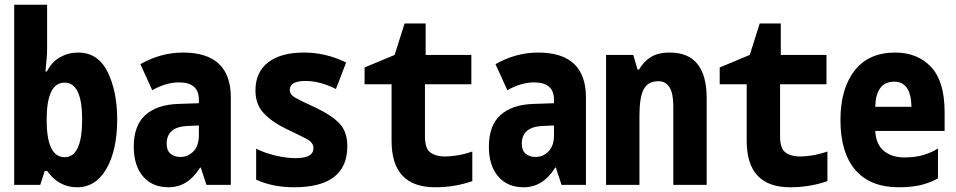

<svg xmlns="http://www.w3.org/2000/svg" viewBox="-20 -781 4040 811"><path d="M475 -277Q475 -395 434.5 -477Q394 -559 310 -559Q269 -559 234 -539.5Q199 -520 178 -479H172Q175 -510 177 -532.5Q179 -555 179 -578V-761H40V0H150L169 -59H179Q228 10 306 10Q385 10 430 -69Q475 -148 475 -277ZM177 -275Q177 -432 253 -432Q327 -432 327 -276Q327 -117 253 -117Q177 -117 177 -275Z M684 -174Q684 -245 772 -249L820 -251V-210Q820 -165 797 -141.5Q774 -118 742 -118Q717 -118 700.5 -131.5Q684 -145 684 -174ZM825 -73H828L852 0H955V-369Q955 -559 753 -559Q659 -559 573 -510L623 -400Q682 -433 736 -433Q820 -433 820 -360V-345L732 -342Q643 -339 594 -295Q545 -251 545 -161Q545 -82 584 -36Q623 10 692 10Q774 10 825 -73Z M1447 -163Q1447 -225 1414 -259.5Q1381 -294 1314 -326Q1253 -354 1228.5 -367.5Q1204 -381 1204 -401Q1204 -439 1270 -439Q1332 -439 1399 -405L1442 -517Q1357 -559 1264 -559Q1166 -559 1112.5 -517.5Q1059 -476 1059 -399Q1059 -341 1093 -304Q1127 -267 1186 -238Q1247 -209 1275.5 -194Q1304 -179 1304 -155Q1304 -113 1229 -113Q1190 -113 1143.5 -124Q1097 -135 1062 -153V-22Q1132 10 1222 10Q1447 10 1447 -163Z M1975 -16V-141Q1940 -129 1910.5 -124.5Q1881 -120 1859 -120Q1822 -120 1798.5 -136.5Q1775 -153 1775 -205V-425H1971V-549H1778V-682H1689L1647 -549L1520 -496V-425H1634V-186Q1634 10 1818 10Q1901 10 1975 -16Z M2184 -174Q2184 -245 2272 -249L2320 -251V-210Q2320 -165 2297 -141.5Q2274 -118 2242 -118Q2217 -118 2200.5 -131.5Q2184 -145 2184 -174ZM2325 -73H2328L2352 0H2455V-369Q2455 -559 2253 -559Q2159 -559 2073 -510L2123 -400Q2182 -433 2236 -433Q2320 -433 2320 -360V-345L2232 -342Q2143 -339 2094 -295Q2045 -251 2045 -161Q2045 -82 2084 -36Q2123 10 2192 10Q2274 10 2325 -73Z M2681 0V-292Q2681 -370 2699 -404Q2717 -438 2761 -438Q2824 -438 2824 -333V0H2965V-366Q2965 -559 2809 -559Q2759 -559 2728.5 -539.5Q2698 -520 2679 -487H2673L2655 -549H2540V0Z M3475 -16V-141Q3440 -129 3410.5 -124.5Q3381 -120 3359 -120Q3322 -120 3298.5 -136.5Q3275 -153 3275 -205V-425H3471V-549H3278V-682H3189L3147 -549L3020 -496V-425H3134V-186Q3134 10 3318 10Q3401 10 3475 -16Z M3942 -28V-154Q3920 -139 3884.5 -127.5Q3849 -116 3800 -116Q3747 -116 3713.5 -143.5Q3680 -171 3677 -228H3970V-307Q3970 -437 3913 -498Q3856 -559 3761 -559Q3649 -559 3589.5 -482.5Q3530 -406 3530 -274Q3530 -136 3593 -63Q3656 10 3776 10Q3837 10 3877.5 -1.5Q3918 -13 3942 -28ZM3757 -436Q3828 -436 3830 -330H3677Q3680 -436 3757 -436Z"/></svg>

Font: Noto Sans Mono UI Condensed ExtraBold
Style: Regular
Weight: 800
Width: 3
Designer: Monotype Design team
Foundry: Monotype Imaging Inc.
Version: 1.000